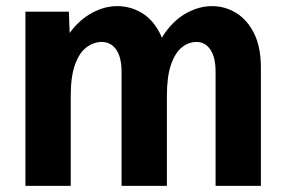

<svg xmlns="http://www.w3.org/2000/svg" viewBox="-20 -607 943 627"><path d="M832 0H684V-372Q684 -420 667 -445Q650 -470 622 -470Q596 -470 574 -452.5Q552 -435 538.5 -396Q525 -357 525 -294V0H377V-372Q377 -420 359.5 -445Q342 -470 312 -470Q286 -470 262.5 -452.5Q239 -435 225 -396Q211 -357 211 -294V0H63V-569H205L211 -398H163Q178 -460 209.5 -502Q241 -544 281.5 -565.5Q322 -587 362 -587Q405 -587 441 -566Q477 -545 500 -502.5Q523 -460 525 -397H475Q490 -460 520.5 -502Q551 -544 591 -565.5Q631 -587 673 -587Q715 -587 751.5 -564.5Q788 -542 810 -497.5Q832 -453 832 -386Z"/></svg>

Font: Yaldevi ExtraLight
Style: Regular
Weight: 200
Designer: Sol Matas, Rajitha Manaperi, Kosala Senevirathne
Foundry: Mooniak
Version: Version 1.100